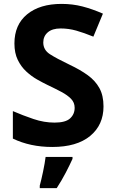

<svg xmlns="http://www.w3.org/2000/svg" viewBox="-20 -744 591 985"><path d="M511 -198Q511 -103 442.5 -46.5Q374 10 248 10Q135 10 46 -33V-174Q97 -152 151.5 -133.5Q206 -115 260 -115Q316 -115 339.5 -136.5Q363 -158 363 -191Q363 -218 344.5 -237Q326 -256 295 -272.5Q264 -289 224 -308Q199 -320 170 -336.5Q141 -353 114.5 -377.5Q88 -402 71 -437Q54 -472 54 -521Q54 -617 119 -670.5Q184 -724 296 -724Q352 -724 402.5 -711Q453 -698 508 -674L459 -556Q410 -576 371 -587Q332 -598 291 -598Q248 -598 225 -578Q202 -558 202 -526Q202 -488 236 -466Q270 -444 337 -412Q392 -386 430.5 -358Q469 -330 490 -292Q511 -254 511 -198ZM352 71Q337 104 317 142.5Q297 181 271 221H184V208Q192 179 201 136Q210 93 214 61H352Z"/></svg>

Font: Noto Sans Myanmar
Style: Bold
Weight: 700
Designer: Monotype Design Team
Foundry: Monotype Imaging Inc.
Version: Version 2.107; ttfautohint (v1.8.4.7-5d5b)